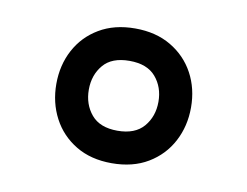

<svg xmlns="http://www.w3.org/2000/svg" viewBox="-46 -442 534 415"><g transform="rotate(10 221.5 -235.0)"><path d="M220.9 -311.5Q259.8 -311.5 278.7 -289.3Q297.6 -267.1 297.6 -235.1Q297.6 -202.9 278.6 -180.5Q259.5 -158.2 220.9 -158.2Q182.4 -158.2 163.6 -180.5Q144.8 -202.9 144.8 -235.1Q144.8 -267.3 163.5 -289.4Q182.1 -311.5 220.9 -311.5ZM220.9 -382.6Q175.3 -382.6 142.2 -362.9Q109.1 -343.3 91.3 -309.8Q73.5 -276.4 73.5 -235.1Q73.5 -194.1 91.2 -160.4Q108.9 -126.7 142 -106.8Q175 -86.9 220.9 -86.9Q267.1 -86.9 300.3 -106.8Q333.5 -126.7 351.3 -160.4Q369.1 -194.1 369.1 -235.1Q369.1 -276.6 351.1 -309.9Q333 -343.3 299.8 -362.9Q266.6 -382.6 220.9 -382.6Z"/></g></svg>

Font: Estedad-FD-VF Thin
Style: Regular
Weight: 100
Designer: Amin Abedi
Version: Version 5.0